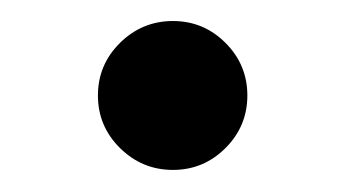

<svg xmlns="http://www.w3.org/2000/svg" viewBox="-20 -151 324 180"><path d="M92.5 -12.2Q71.8 -32.7 71.8 -61.5Q71.8 -90.3 92.5 -110.8Q113.3 -131.3 142.1 -131.3Q170.9 -131.3 191.4 -110.8Q211.9 -90.3 211.9 -61.5Q211.9 -32.7 191.4 -12.2Q170.9 8.3 142.1 8.3Q113.3 8.3 92.5 -12.2Z"/></svg>

Font: Cooper*
Style: Regular
Weight: 400
Designer: Owen Earl
Foundry: indestructible type*
Version: Version 0.001